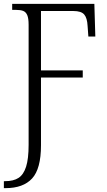

<svg xmlns="http://www.w3.org/2000/svg" viewBox="-26 -733 554 993"><path d="M-6 204H0Q44 204 70 187Q96 170 109 129Q122 88 122 16V-605Q122 -638 115 -654.5Q108 -671 94 -676.5Q80 -682 55 -682H37V-713H462L467 -544H431L427 -599Q425 -640 409.5 -658Q394 -676 354 -676H186V-369H402V-332H186V18Q186 140 140 190Q94 240 3 240H-6Z"/></svg>

Font: Noto Serif NarrowLight
Style: Regular
Weight: 300
Width: 4
Designer: Monotype Design Team
Foundry: Monotype Imaging Inc.
Version: Version 1.001